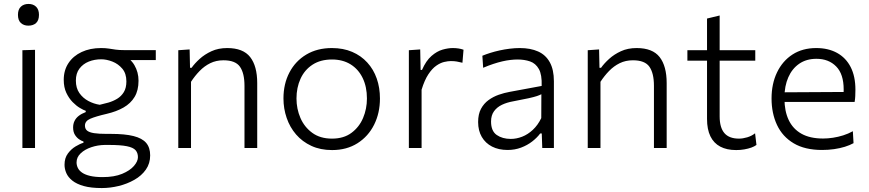

<svg xmlns="http://www.w3.org/2000/svg" viewBox="-20 -750 4404 973"><path d="M93.5 0Q93.5 -55.5 93.5 -107Q93.5 -158.5 93.5 -219.5V-269.5Q93.5 -312.5 93.5 -350Q93.5 -387.5 93.5 -423Q93.5 -458.5 93.5 -495.5L157.5 -497.5Q157.5 -460.5 157.5 -424.8Q157.5 -389 157.5 -351.2Q157.5 -313.5 157.5 -269.5V-219.5Q157.5 -158.5 157.5 -107Q157.5 -55.5 157.5 0ZM123.5 -620Q100.5 -620 85.8 -633.5Q71 -647 71 -675Q71 -702.5 85.8 -716.2Q100.5 -730 124.5 -730Q148.5 -730 163 -715.8Q177.5 -701.5 177.5 -675Q177.5 -647 163 -633.5Q148.5 -620 123.5 -620Z M496 203Q441 203 404.5 192.8Q368 182.5 346.5 165.2Q325 148 316 127Q307 106 307 85Q307 51 323.8 28.2Q340.5 5.5 363 -8Q385.5 -21.5 403 -26.5V-33Q394 -35.5 381.8 -43.5Q369.5 -51.5 360 -66.2Q350.5 -81 350.5 -104Q350.5 -122.5 357.8 -137.2Q365 -152 379.2 -163Q393.5 -174 414.5 -182V-188.5Q403.5 -192 385.2 -202.8Q367 -213.5 348.2 -232.5Q329.5 -251.5 316.2 -279.5Q303 -307.5 303 -345.5Q303 -394 327 -430.2Q351 -466.5 393.8 -486.5Q436.5 -506.5 492 -506.5Q514.5 -506.5 531.5 -503.8Q548.5 -501 566.5 -498.5Q584.5 -496 610.5 -496H769.5V-445.5Q719.5 -445.5 671.2 -445.5Q623 -445.5 574.5 -445.5L593.5 -477Q640.5 -455.5 661.2 -419.8Q682 -384 682 -341Q682 -292 662.2 -259Q642.5 -226 606.2 -205.2Q570 -184.5 520.5 -173Q464.5 -160 437.5 -148.2Q410.5 -136.5 410.5 -113.5Q410.5 -97 421.5 -88Q432.5 -79 456.8 -75.2Q481 -71.5 520.5 -71.5H542.5Q613 -71.5 656.8 -60.5Q700.5 -49.5 720.8 -25.8Q741 -2 741 37.5Q741 78.5 719.2 109.5Q697.5 140.5 661 161.2Q624.5 182 581.5 192.5Q538.5 203 496 203ZM500 147.5Q559 147.5 598.8 131Q638.5 114.5 658.8 91Q679 67.5 679 46.5Q679 25 667 11.2Q655 -2.5 623 -9Q591 -15.5 530.5 -15.5H511Q475.5 -15 442.8 -4Q410 7 389 26.8Q368 46.5 368 73Q368 87.5 374.5 101Q381 114.5 396.2 125Q411.5 135.5 437 141.5Q462.5 147.5 500 147.5ZM485.5 -219Q506 -223.5 529.5 -230.2Q553 -237 573.8 -249.5Q594.5 -262 607.5 -283.2Q620.5 -304.5 620.5 -337.5Q620.5 -377.5 599.8 -402Q579 -426.5 549.5 -438Q520 -449.5 493 -449.5Q458.5 -449.5 429.5 -437.8Q400.5 -426 382.5 -402.2Q364.5 -378.5 364.5 -341.5Q364.5 -304 382.2 -278.5Q400 -253 427.8 -238.2Q455.5 -223.5 485.5 -219Z M883.5 0Q883.5 -55.5 883.5 -107Q883.5 -158.5 883.5 -219.5V-269.5Q883.5 -324 883.5 -381.5Q883.5 -439 883.5 -495.5L941 -499.5L943 -406.5H951Q966.5 -428.5 991.8 -451.5Q1017 -474.5 1051.8 -490.5Q1086.5 -506.5 1131.5 -506.5Q1212 -506.5 1247.8 -460.8Q1283.5 -415 1283.5 -329Q1283.5 -296.5 1283.5 -272.5Q1283.5 -248.5 1283.5 -219.5Q1283.5 -161 1283.5 -108.2Q1283.5 -55.5 1283.5 0H1219Q1219 -55.5 1219 -108Q1219 -160.5 1219 -217V-315Q1219 -379 1196 -411.8Q1173 -444.5 1112.5 -444.5Q1075.5 -444.5 1045.5 -429.8Q1015.5 -415 991.5 -390.2Q967.5 -365.5 948 -335.5V-217Q948 -158 948 -106.8Q948 -55.5 948 0Z M1663 10.5Q1603.5 10.5 1557.8 -10.8Q1512 -32 1480.5 -68.5Q1449 -105 1432.8 -152.2Q1416.5 -199.5 1416.5 -251Q1416.5 -325 1446.8 -382.8Q1477 -440.5 1532.2 -473.5Q1587.5 -506.5 1662 -506.5Q1719.5 -506.5 1764.5 -487.2Q1809.5 -468 1841.2 -433.2Q1873 -398.5 1889.2 -352Q1905.5 -305.5 1905.5 -251Q1905.5 -177.5 1876 -118.2Q1846.5 -59 1791.8 -24.2Q1737 10.5 1663 10.5ZM1662.5 -47.5Q1722 -47.5 1761.2 -76.8Q1800.5 -106 1820 -152.2Q1839.5 -198.5 1839.5 -251Q1839.5 -310 1818 -354.5Q1796.5 -399 1756.8 -423.8Q1717 -448.5 1662.5 -448.5Q1604 -448.5 1563.8 -422.2Q1523.5 -396 1503 -351Q1482.5 -306 1482.5 -251Q1482.5 -198.5 1502.5 -152.2Q1522.5 -106 1562.5 -76.8Q1602.5 -47.5 1662.5 -47.5Z M2052 0Q2052 -55.5 2052 -107Q2052 -158.5 2052 -219.5V-269.5Q2052 -324 2052 -381.5Q2052 -439 2052 -495.5L2109.5 -499.5L2111.5 -395.5H2118.5Q2139 -442.5 2166.8 -466.5Q2194.5 -490.5 2222.8 -498.5Q2251 -506.5 2274.5 -506.5Q2289 -506.5 2302.8 -504.5Q2316.5 -502.5 2329 -498L2323.5 -432Q2308 -436 2295 -438.2Q2282 -440.5 2264.5 -440.5Q2250.5 -440.5 2231 -436Q2211.5 -431.5 2190.8 -417Q2170 -402.5 2150.8 -373.5Q2131.5 -344.5 2116.5 -295.5V-217Q2116.5 -158 2116.5 -106.8Q2116.5 -55.5 2116.5 0Z M2552.5 10Q2507 10 2473.5 -7.2Q2440 -24.5 2421.5 -56.2Q2403 -88 2403 -131.5Q2403 -171.5 2417.5 -198.5Q2432 -225.5 2455.8 -242.8Q2479.5 -260 2507.5 -269.8Q2535.5 -279.5 2563 -284.5L2725 -314.5Q2727 -371.5 2710.8 -400.2Q2694.5 -429 2666 -438.8Q2637.5 -448.5 2603 -448.5Q2586 -448.5 2566.5 -446.2Q2547 -444 2525.5 -439Q2504 -434 2479.8 -426Q2455.5 -418 2428.5 -406.5L2424.5 -467.5Q2442.5 -475 2464.8 -482Q2487 -489 2512 -494.5Q2537 -500 2563.2 -503.2Q2589.5 -506.5 2614.5 -506.5Q2668 -506.5 2706.8 -489.2Q2745.5 -472 2766.2 -434.5Q2787 -397 2787 -338Q2787 -314.5 2787 -279Q2787 -243.5 2787 -211V-143.5Q2787 -110.5 2787 -75.8Q2787 -41 2787 0H2728L2725.5 -73.5H2717.5Q2702 -52.5 2677.2 -33.2Q2652.5 -14 2620.8 -2Q2589 10 2552.5 10ZM2568.5 -46Q2597 -46 2626 -57.2Q2655 -68.5 2680.2 -92Q2705.5 -115.5 2723 -151.5L2723.5 -272.5Q2715 -268 2701 -263.2Q2687 -258.5 2659 -252.2Q2631 -246 2580.5 -236.5Q2549 -231 2523.8 -219Q2498.5 -207 2483.5 -186.2Q2468.5 -165.5 2468.5 -134Q2468.5 -86 2497.2 -66Q2526 -46 2568.5 -46Z M2958.5 0Q2958.5 -55.5 2958.5 -107Q2958.5 -158.5 2958.5 -219.5V-269.5Q2958.5 -324 2958.5 -381.5Q2958.5 -439 2958.5 -495.5L3016 -499.5L3018 -406.5H3026Q3041.5 -428.5 3066.8 -451.5Q3092 -474.5 3126.8 -490.5Q3161.5 -506.5 3206.5 -506.5Q3287 -506.5 3322.8 -460.8Q3358.5 -415 3358.5 -329Q3358.5 -296.5 3358.5 -272.5Q3358.5 -248.5 3358.5 -219.5Q3358.5 -161 3358.5 -108.2Q3358.5 -55.5 3358.5 0H3294Q3294 -55.5 3294 -108Q3294 -160.5 3294 -217V-315Q3294 -379 3271 -411.8Q3248 -444.5 3187.5 -444.5Q3150.5 -444.5 3120.5 -429.8Q3090.5 -415 3066.5 -390.2Q3042.5 -365.5 3023 -335.5V-217Q3023 -158 3023 -106.8Q3023 -55.5 3023 0Z M3711 10.5Q3663 10.5 3630 -7Q3597 -24.5 3580 -59.5Q3563 -94.5 3563 -147.5Q3563 -194 3563 -239.2Q3563 -284.5 3563 -326.5Q3563 -368.5 3563 -406Q3563 -443.5 3563 -474.5Q3563 -524 3563 -567Q3563 -610 3563 -656L3627 -671.5Q3627 -635 3627 -604.5Q3627 -574 3627 -543.2Q3627 -512.5 3627 -474.5V-160Q3627 -103.5 3651 -75.5Q3675 -47.5 3725 -47.5Q3744.5 -47.5 3767 -54.2Q3789.5 -61 3806.5 -74.5L3813.5 -15.5Q3803.5 -8 3787.8 -2.2Q3772 3.5 3752.2 7Q3732.5 10.5 3711 10.5ZM3463.5 -442.5V-495.5H3807.5V-442.5Q3757 -442.5 3705 -442.5Q3653 -442.5 3604 -442.5H3579Z M4146 10Q4059 10 4002.2 -23.8Q3945.5 -57.5 3917.8 -116.5Q3890 -175.5 3890 -251Q3890 -325.5 3917.8 -383.2Q3945.5 -441 3996.2 -473.8Q4047 -506.5 4116.5 -506.5Q4177.5 -506.5 4222.2 -481.8Q4267 -457 4291 -410Q4315 -363 4315 -295.5Q4315 -277.5 4314.2 -262.8Q4313.5 -248 4311 -233.5L4254 -266.5Q4255 -274.5 4255.2 -282Q4255.5 -289.5 4255.5 -296.5Q4255.5 -374.5 4217.5 -413.2Q4179.5 -452 4117.5 -452Q4066.5 -452 4030.2 -427Q3994 -402 3974.8 -358Q3955.5 -314 3955.5 -257.5V-249Q3955.5 -187 3976.8 -142Q3998 -97 4041.2 -72.5Q4084.5 -48 4151 -48Q4175.5 -48 4201.5 -52Q4227.5 -56 4253 -64Q4278.5 -72 4302 -85L4305.5 -24.5Q4286.5 -14 4261.5 -6.2Q4236.5 1.5 4207 5.8Q4177.5 10 4146 10ZM3918.5 -233.5V-282L4270 -284L4311 -270.5V-233.5Z"/></svg>

Font: Commissioner Thin Light
Style: Regular
Weight: 300
Version: Version 1.000